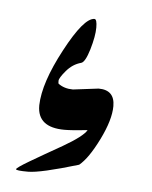

<svg xmlns="http://www.w3.org/2000/svg" viewBox="-33 -333 261 330"><g transform="rotate(5 97.5 -167.5)"><path d="M163.1 -156.2Q163.1 -132.8 146 -98.1Q128.9 -63.5 113.3 -50.8Q47.9 -31.2 26.9 -31.2Q5.9 -31.2 5.9 -33.7Q5.9 -36.1 27.3 -48.8Q48.8 -61.5 82.5 -80.6Q116.2 -100.1 122.6 -111.3Q95.7 -108.4 83 -108.4Q36.1 -108.4 36.1 -146V-147Q37.1 -185.5 68.4 -244.1Q99.6 -302.7 117.7 -302.7Q122.1 -302.7 122.1 -288.1Q122.1 -273.4 115.2 -250Q108.4 -227.5 101.6 -225.6Q86.9 -221.7 76.2 -209Q65.4 -196.3 65.4 -191.4Q65.4 -187 65.9 -186.5Q76.2 -178.7 91.3 -178.7L135.3 -184.1Q163.1 -184.1 163.1 -156.2Z"/></g></svg>

Font: DimaThulth2
Style: Regular
Weight: 400
Designer: R.Balvardi
Foundry: R.Balvardi (R.Balvardi@gmail.com)
Version: Version 1.00;November 13, 2018;FontCreator 11.5.0.2427 64-bi